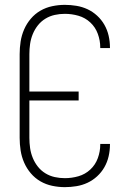

<svg xmlns="http://www.w3.org/2000/svg" viewBox="-20 -763 540 791"><path d="M247 8Q221 8 195 2.5Q169 -3 146.5 -16Q124 -29 107 -49Q90 -69 79.5 -93Q69 -117 65 -143Q61 -169 61 -195V-540Q61 -566 65 -592Q69 -618 79.5 -642Q90 -666 107 -686Q124 -706 146.5 -719Q169 -732 195 -737.5Q221 -743 247 -743Q271 -743 295 -739Q319 -735 340.5 -725Q362 -715 380 -698.5Q398 -682 410 -661Q422 -640 427.5 -616Q433 -592 433 -568V-565H393V-568Q393 -596 383 -623.5Q373 -651 352 -670.5Q331 -690 303.5 -698Q276 -706 247 -706Q226 -706 205.5 -701.5Q185 -697 167 -686Q149 -675 136 -658.5Q123 -642 115 -622.5Q107 -603 104 -582Q101 -561 101 -540V-386H304V-349H101V-195Q101 -174 104 -153Q107 -132 115 -112.5Q123 -93 136 -76.5Q149 -60 167 -49Q185 -38 205.5 -33.5Q226 -29 247 -29Q276 -29 303.5 -37Q331 -45 352 -64.5Q373 -84 383 -111.5Q393 -139 393 -167V-170H433V-167Q433 -143 427.5 -119Q422 -95 410 -74Q398 -53 380 -36.5Q362 -20 340.5 -10Q319 0 295 4Q271 8 247 8Z"/></svg>

Font: Iosevka Term Curly Extralight
Style: Regular
Weight: 200
Designer: Belleve Invis
Foundry: Belleve Invis
Version: Version 32.3.0